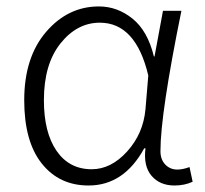

<svg xmlns="http://www.w3.org/2000/svg" viewBox="-20 -567 642 600"><path d="M256.8 12.7Q165 12.7 110.4 -56.2Q55.7 -125 55.7 -253.9Q55.7 -387.7 124 -467.3Q192.4 -546.9 289.1 -546.9Q346.7 -546.9 394 -508.8Q441.4 -470.7 460.9 -390.6H462.9L489.3 -533.2H546.9Q481.4 -211.9 481.4 -94.7Q481.4 -68.4 496.6 -52.7Q511.7 -37.1 534.2 -37.1Q550.8 -37.1 572.3 -44.9L582 1Q556.6 12.7 525.4 12.7Q479.5 12.7 453.6 -17.6Q427.7 -47.9 434.6 -103.5H430.7Q367.2 12.7 256.8 12.7ZM266.6 -38.1Q327.1 -38.1 377.4 -93.8Q427.7 -149.4 434.6 -225.6L443.4 -331.1Q404.3 -496.1 292 -496.1Q220.7 -496.1 168.9 -431.2Q117.2 -366.2 117.2 -253.9Q117.2 -153.3 156.7 -95.7Q196.3 -38.1 266.6 -38.1Z"/></svg>

Font: Gen Shin Gothic Light
Style: Regular
Weight: 200
Designer: [Source Han Sans]
Ryoko NISHIZUKA  (kana & ideographs); Paul D. Hunt (Latin, Greek & Cyrillic); Wenlong ZHANG  (bopomofo
Version: Version 1.002.20150607